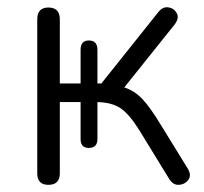

<svg xmlns="http://www.w3.org/2000/svg" viewBox="-20 -510 570 536"><path d="M115 6Q84 6 84 -26V-456Q84 -489 115 -489Q147 -489 147 -456V-277H205V-371Q205 -397 228 -397Q252 -397 252 -371V-277H263L421 -475Q434 -492 450 -489.5Q466 -487 473.5 -473Q481 -459 467 -441L327 -266Q355 -257 377 -234Q399 -211 428 -163L505 -38Q515 -20 505.5 -7.5Q496 5 479.5 6Q463 7 452 -11L368 -148Q341 -191 317 -207.5Q293 -224 252 -225V-122Q252 -97 228 -97Q205 -97 205 -122V-225H147V-26Q147 6 115 6Z"/></svg>

Font: Chiron GoRound TC L
Style: Regular
Weight: 300
Designer: Ryoko NISHIZUKA 西塚涼子 (kana, bopomofo & ideographs); Paul D. Hunt (Latin, Greek & Cyrillic); Sandoll Communications 산돌커뮤니
Foundry: Adobe
Version: Version 1.000;hotconv 1.1.1;makeotfexe 2.6.0